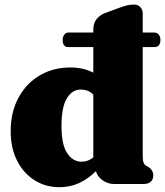

<svg xmlns="http://www.w3.org/2000/svg" viewBox="-20 -784 704 818"><path d="M247 -614.5Q247 -627.5 254 -636.5Q261 -645.5 271.5 -645.5H377.5V-657.5Q377.5 -684.5 391 -702Q404.5 -719.5 427.5 -728.5L482 -748.5Q505.5 -757 519.8 -760.8Q534 -764.5 551 -764.5Q567.5 -764.5 577.8 -753.8Q588 -743 588 -726V-645.5H637.5Q649 -645.5 656.2 -636.5Q663.5 -627.5 663.5 -614.5Q663.5 -583.5 637.5 -583.5H588V-123.5Q588 -101 591.2 -92.2Q594.5 -83.5 601.5 -78.5L610.5 -73.5Q633 -60 633 -36.5Q633 -19 621.8 -9.5Q610.5 0 591.5 0H467Q439.5 0 417.2 -15.8Q395 -31.5 388.5 -54.5Q355.5 -22 317.2 -4.2Q279 13.5 233.5 13.5Q173.5 13.5 126.5 -16.5Q79.5 -46.5 52.5 -100Q25.5 -153.5 25.5 -225Q25.5 -306 58.5 -367.2Q91.5 -428.5 149 -462.5Q206.5 -496.5 279 -496.5Q335.5 -496.5 377.5 -474.5V-583.5H270Q247 -583.5 247 -614.5ZM242 -247.5Q242 -167 266.5 -131Q291 -95 327 -95Q355.5 -95 377.5 -113.5V-381Q365.5 -393 352 -397.8Q338.5 -402.5 324 -402.5Q287.5 -402.5 264.8 -365Q242 -327.5 242 -247.5Z"/></svg>

Font: Fraunces 9pt S050 Black
Style: Regular
Weight: 900
Version: Version 1.000; ttfautohint (v1.8.3)